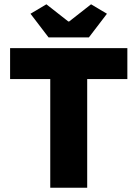

<svg xmlns="http://www.w3.org/2000/svg" viewBox="-20 -874 640 894"><path d="M214 0V-506H27V-650H573V-506H386V0ZM206 -700 122 -810 196 -854 298 -774H302L404 -854L478 -810L394 -700Z"/></svg>

Font: Source Code Pro ExtraLight Black
Style: Regular
Weight: 900
Monospace: yes
Version: Version 1.018;hotconv 1.0.116;makeotfexe 2.5.65601